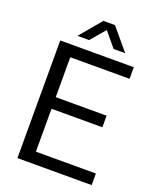

<svg xmlns="http://www.w3.org/2000/svg" viewBox="-162 -994 891 1089"><g transform="rotate(20 283.5 -449.0)"><path d="M78 0V-710H522V-640H164V-399H471V-329H164V-70H526V0ZM161 -768 270 -898H340L449 -768H379L306 -856L231 -768Z"/></g></svg>

Font: Special Gothic
Style: Regular
Weight: 400
Designer: Alistair McCready
Foundry: Monolith
Version: Version 1.010; ttfautohint (v1.8.4.7-5d5b)